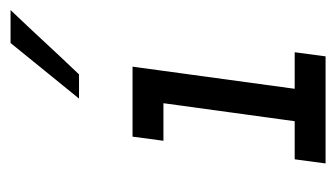

<svg xmlns="http://www.w3.org/2000/svg" viewBox="-160 -492 652 373"><g transform="rotate(-90 166.5 -306.0)"><path d="M43 -60H117L152 -315H79L87 -375H223L180 -60H251L243 0H35ZM161 -479Q188 -512 215 -545.5Q242 -579 269 -612H333Q294 -571 270.5 -545.5Q247 -520 208 -479Z"/></g></svg>

Font: Josefin Slab SemiBold
Style: Italic
Weight: 600
Italic angle: -12°
Designer: Santiago Orozco
Foundry: Typemade
Version: Version 2.000